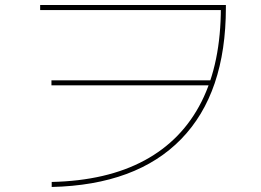

<svg xmlns="http://www.w3.org/2000/svg" viewBox="-20 -730 1040 765"><path d="M186 -5Q406 -10 556 -91Q706 -172 783 -325Q860 -478 860 -700L870 -690H140V-710H880V-700Q880 -359 702 -176Q524 7 186 15ZM185 -390V-410H825V-390Z"/></svg>

Font: M PLUS 1 Code Thin
Style: Regular
Weight: 250
Designer: Coji Morishita
Foundry: UNDERFOREST DESIGN
Version: Version 1.002